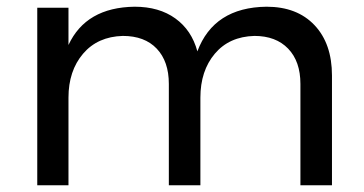

<svg xmlns="http://www.w3.org/2000/svg" viewBox="-20 -552 1084 572"><path d="M969 -327V0H875V-302Q875 -369 838.5 -407Q802 -445 738 -445Q663 -443 620 -392Q577 -341 577 -261V0H483V-302Q483 -369 447 -407Q411 -445 346 -445Q271 -443 227.5 -392Q184 -341 184 -261V0H91V-529H184V-418Q236 -530 381 -532Q454 -532 502.5 -497Q551 -462 568 -399Q617 -530 774 -532Q865 -532 917 -477Q969 -422 969 -327Z"/></svg>

Font: Montserrat
Style: Regular
Weight: 400
Designer: Julieta Ulanovsky
Foundry: Julieta Ulanovsky
Version: Version 6.001